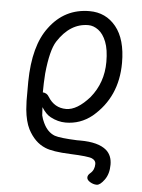

<svg xmlns="http://www.w3.org/2000/svg" viewBox="-53 -528 606 820"><g transform="rotate(5 250.0 -118.0)"><path d="M361 203Q379 188 379 162Q379 147 362.5 139.5Q346 132 269 129Q192 126 160 112Q114 93 86 39Q70 7 65 -44Q62 -82 63 -115Q63 -142 63 -163Q65 -318 126 -398Q191 -486 298 -486Q368 -486 411.5 -432.5Q455 -379 455 -278Q455 -131 350 -43Q300 -3 237 -3Q204 -3 172 -20Q151 -31 133 -60L135 -25Q139 -8 146 6Q164 45 196 57Q219 65 292 68H306Q384 68 419 98Q444 120 444 159.5Q444 199 425.5 224.5Q407 250 392.5 250Q378 250 364 241.5Q350 233 350 222.5Q350 212 361 203ZM234 -61Q281 -61 334 -121Q388 -187 388 -276Q388 -329 375 -362Q362 -395 341 -410.5Q320 -426 298 -426Q220 -426 167 -344Q142 -305 132 -204Q129 -161 129 -123Q147 -122 156 -106Q184 -61 234 -61Z"/></g></svg>

Font: LXGW WenKai Mono TC
Style: Regular
Weight: 400
Designer: LXGW / Fontworks Inc.
Foundry: LXGW / Fontworks Inc.
Version: Version 1.330